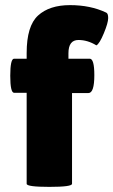

<svg xmlns="http://www.w3.org/2000/svg" viewBox="-20 -729 442 749"><path d="M84 -367H35Q20 -367 20 -433.5Q20 -500 35 -500H84V-522Q84 -628 128.5 -668.5Q173 -709 253 -709Q333 -709 394 -680Q402 -677 402 -658.5Q402 -640 385 -599Q368 -558 356 -552Q322 -573 286 -573Q247 -573 247 -521V-500H330Q348 -500 348 -436Q348 -366 325 -366H261V-12Q261 0 172.5 0Q84 0 84 -12Z"/></svg>

Font: Lilita One Rus
Style: Regular
Weight: 400
Designer: Juan Montoreano
Foundry: Juan Montoreano
Version: Version 1.002